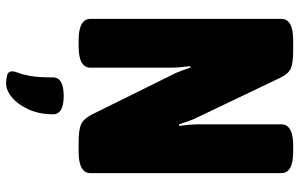

<svg xmlns="http://www.w3.org/2000/svg" viewBox="-196 -546 982 630"><g transform="rotate(90 295.0 -231.0)"><path d="M113 2Q76 2 59 -8Q42 -18 42 -36V-664Q42 -682 59 -692Q76 -702 113 -702H146Q187 -702 205 -694Q223 -686 236 -658L365 -388Q373 -372 378 -357Q383 -342 388 -327L393 -328Q391 -344 389.5 -360Q388 -376 388 -392V-664Q388 -682 405 -692Q422 -702 459 -702H477Q514 -702 531 -692Q548 -682 548 -664V-36Q548 -18 531 -8Q514 2 477 2H447Q406 2 388 -6Q370 -14 356 -41L226 -304Q218 -319 212.5 -334.5Q207 -350 202 -365L197 -364Q199 -348 200.5 -332Q202 -316 202 -299V-36Q202 -18 185 -8Q168 2 131 2ZM253 240Q239 240 226.5 236.5Q214 233 214 220Q214 212 219 200Q224 188 229 161.5Q234 135 234 86Q234 51 295 51Q355 51 355 86Q355 130 339.5 165Q324 200 300.5 220Q277 240 253 240Z"/></g></svg>

Font: Asap Condensed ExtraBold
Style: Regular
Weight: 800
Width: 3
Designer: Pablo Cosgaya
Foundry: Omnibus-Type
Version: Version 3.001; ttfautohint (v1.8.4.7-5d5b)